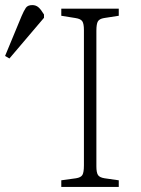

<svg xmlns="http://www.w3.org/2000/svg" viewBox="-174 -735 554 755"><path d="M67 0V-26L125 -34Q144 -37 150 -47Q156 -57 156 -85V-617Q156 -642 149.5 -651.5Q143 -661 123 -664L67 -673V-701H293V-673L235 -664Q217 -661 211 -651Q205 -641 205 -614V-81Q205 -56 211.5 -46.5Q218 -37 237 -34L293 -26V0ZM-137 -505 -154 -515 -89 -672Q-80 -693 -72.5 -704Q-65 -715 -47 -715Q-33 -715 -23 -706.5Q-13 -698 -1 -678V-665Z"/></svg>

Font: Literata ExtraLight
Style: Regular
Weight: 250
Designer: Latin by Veronika Burian and Jose Scaglione. Greek by Irene Vlachou. Cyrillic by Vera Evstafieva.
Foundry: TypeTogether
Version: Version 3.103;gftools[0.9.29]